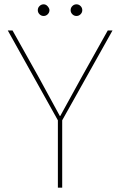

<svg xmlns="http://www.w3.org/2000/svg" viewBox="-20 -869 557 889"><path d="M248 -312 16 -728H38L160 -510L257 -332H259L357 -510L479 -728H501L268 -312V0H248ZM182 -795Q171 -795 163 -803Q155 -811 155 -822Q155 -833 163 -841Q171 -849 182 -849Q193 -849 201 -839.5Q209 -830 209 -822Q209 -811 201 -803Q193 -795 182 -795ZM334 -795Q323 -795 315 -803Q307 -811 307 -822Q307 -833 315 -841Q323 -849 334 -849Q345 -849 353 -841Q361 -833 361 -822Q361 -811 353 -803Q345 -795 334 -795Z"/></svg>

Font: Murecho Thin
Style: Regular
Weight: 100
Designer: Neil Summerour
Foundry: Positype
Version: Version 1.010